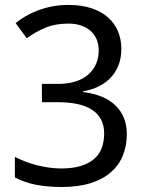

<svg xmlns="http://www.w3.org/2000/svg" viewBox="-20 -744 591 774"><path d="M469.2 -546.9Q469.2 -511.2 458 -481.9Q446.8 -452.6 426.5 -431.2Q406.2 -409.7 377.9 -395.8Q349.6 -381.8 314.9 -376V-373Q401.4 -362.3 446.3 -318.1Q491.2 -273.9 491.2 -203.1Q491.2 -156.2 475.3 -117.2Q459.5 -78.1 427.2 -49.8Q395 -21.5 345.7 -5.9Q296.4 9.8 229 9.8Q175.8 9.8 128.7 1.5Q81.5 -6.8 40 -28.8V-111.8Q82.5 -89.4 132.1 -77.1Q181.6 -64.9 227.1 -64.9Q272 -64.9 304.7 -74.7Q337.4 -84.5 358.6 -102.5Q379.9 -120.6 389.9 -147Q399.9 -173.3 399.9 -206.1Q399.9 -239.3 387 -262.9Q374 -286.6 350.1 -302Q326.2 -317.4 291.7 -324.7Q257.3 -332 213.9 -332H148.9V-405.8H213.9Q253.4 -405.8 284.2 -415.5Q314.9 -425.3 335.7 -443.4Q356.4 -461.4 367.2 -486.3Q377.9 -511.2 377.9 -541Q377.9 -566.4 369.1 -586.4Q360.4 -606.4 344.2 -620.4Q328.1 -634.3 305.7 -641.6Q283.2 -648.9 255.9 -648.9Q203.6 -648.9 163.8 -632.6Q124 -616.2 87.9 -589.8L43 -650.9Q61.5 -666 84.2 -679.2Q106.9 -692.4 133.8 -702.4Q160.6 -712.4 191.2 -718.3Q221.7 -724.1 255.9 -724.1Q308.6 -724.1 348.4 -710.9Q388.2 -697.8 415 -674.1Q441.9 -650.4 455.6 -617.9Q469.2 -585.4 469.2 -546.9Z"/></svg>

Font: Nokora
Style: Regular
Weight: 400
Foundry: Danh Hong
Version: Version 1.3 October 31, 2012